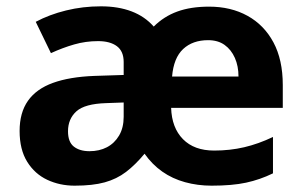

<svg xmlns="http://www.w3.org/2000/svg" viewBox="-20 -628 957 607"><path d="M641 -607Q710 -607 762.5 -578Q815 -549 844.5 -494Q874 -439 874 -359V-287H521Q523 -224 558.5 -188Q594 -152 657 -152Q707 -152 752 -162.5Q797 -173 843 -195V-80Q802 -60 758 -50.5Q714 -41 649 -41Q605 -41 565 -52Q525 -63 493 -85.5Q461 -108 437 -142Q408 -107 378.5 -84.5Q349 -62 311 -51.5Q273 -41 216 -41Q169 -41 129.5 -59.5Q90 -78 66 -116.5Q42 -155 42 -214Q42 -272 68.5 -309.5Q95 -347 147.5 -366Q200 -385 278 -388L371 -391V-432Q371 -466 349.5 -482Q328 -498 290 -498Q251 -498 214.5 -487.5Q178 -477 141 -460L93 -559Q136 -582 189 -595Q242 -608 299 -608Q354 -608 396 -592Q438 -576 466 -544Q498 -576 540.5 -591.5Q583 -607 641 -607ZM316 -302Q248 -300 221.5 -276Q195 -252 195 -213Q195 -179 213.5 -164.5Q232 -150 263 -150Q294 -150 318 -162.5Q342 -175 356.5 -199.5Q371 -224 371 -259V-304ZM638 -501Q589 -501 559 -473Q529 -445 524 -386H734Q734 -419 722.5 -445Q711 -471 690 -486Q669 -501 638 -501Z"/></svg>

Font: Noto Sans Tamil UI
Style: Regular
Weight: 400
Designer: Jelle Bosma - Monotype Design Team
Foundry: Monotype Imaging Inc.
Version: Version 2.004